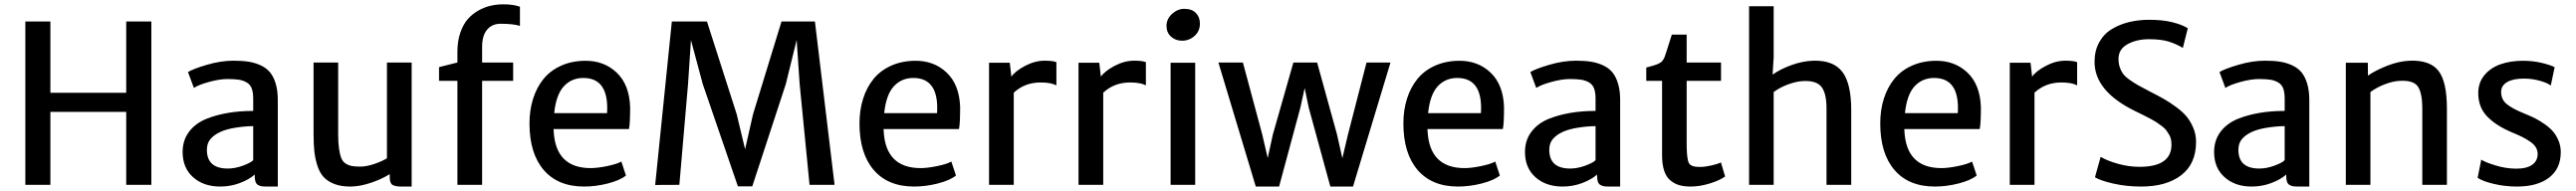

<svg xmlns="http://www.w3.org/2000/svg" viewBox="-20 -841 11709 869"><path d="M95.2 0V-743.2H209V-418.9H553.7V-743.2H668V0H553.7V-332H209V0Z M981 7.8Q905.3 7.8 857.7 -34.7Q810.1 -77.1 810.1 -149.4Q810.1 -202.1 838.6 -240.7Q867.2 -279.3 918 -300.3Q1008.8 -336.4 1130.9 -336.4V-391.6Q1130.9 -420.4 1124.3 -438.2Q1117.7 -456.1 1101.8 -465.6Q1085.9 -475.1 1065.9 -478.3Q1045.9 -481.4 1013.7 -481.4Q978 -481.4 930.2 -468.3Q882.3 -455.1 861.3 -440.9L834.5 -513.2Q857.9 -527.8 921.1 -546.4Q984.4 -564.9 1042 -564.9Q1080.6 -564.9 1109.9 -560.3Q1139.2 -555.7 1165 -543.7Q1190.9 -531.7 1207.3 -512Q1223.6 -492.2 1233.2 -460.4Q1242.7 -428.7 1242.7 -385.7V7.8H1194.8Q1178.2 7.8 1169.7 6.6Q1161.1 5.4 1152.8 0.5Q1144.5 -4.4 1141.1 -14.9Q1137.7 -25.4 1137.7 -43V-46.9Q1112.8 -24.4 1070.3 -8.3Q1027.8 7.8 981 7.8ZM1015.6 -74.2Q1048.8 -74.2 1085 -87.6Q1121.1 -101.1 1130.9 -112.3V-267.1Q1095.7 -267.1 1052 -260.3Q1008.3 -253.4 981.4 -240.7Q952.1 -227.1 936.3 -208Q920.4 -189 920.4 -159.2Q920.4 -74.2 1015.6 -74.2Z M1571.8 7.8Q1529.8 7.8 1499.8 -3.9Q1469.7 -15.6 1451.7 -34.9Q1433.6 -54.2 1423.1 -85.9Q1412.6 -117.7 1408.9 -151.4Q1405.3 -185.1 1405.3 -231.4V-556.6H1517.1V-231Q1517.1 -190.9 1521 -164.3Q1524.9 -137.7 1531.5 -121.3Q1538.1 -105 1551.5 -96.7Q1564.9 -88.4 1579.3 -85.7Q1593.8 -83 1617.7 -83Q1646.5 -83 1682.6 -95.5Q1718.8 -107.9 1738.8 -121.1V-556.6H1851.1V7.8H1804.2Q1775.9 7.8 1763.7 0Q1751.5 -7.8 1751.5 -34.7V-48.8Q1714.4 -25.4 1664.3 -8.8Q1614.3 7.8 1571.8 7.8Z M2059.1 0V-473.1H1975.6V-535.6L2059.1 -556.6V-605.5Q2059.1 -653.3 2072 -691.4Q2085 -729.5 2105.7 -753.4Q2126.5 -777.3 2154.3 -793Q2182.1 -808.6 2210.2 -814.9Q2238.3 -821.3 2267.6 -821.3Q2313.5 -821.3 2343.3 -810.5V-723.1Q2314 -732.9 2255.4 -732.9Q2216.8 -732.9 2194.1 -706.1Q2171.4 -679.2 2171.4 -627.9V-556.6H2312.5V-473.1H2171.4V0Z M2635.3 7.8Q2516.1 7.8 2451.4 -67.6Q2386.7 -143.1 2386.7 -279.3Q2386.7 -340.3 2403.1 -391.8Q2419.4 -443.4 2450.2 -481.4Q2481 -519.5 2529.1 -541.5Q2577.1 -563.5 2637.2 -564.5Q2724.6 -565.9 2782.7 -511Q2840.8 -456.1 2844.2 -353.5Q2844.2 -278.8 2838.9 -253.9H2496.1Q2496.1 -252.4 2496.3 -249.8Q2496.6 -247.1 2496.6 -245.6Q2504.9 -76.2 2665 -76.2Q2695.3 -76.2 2740 -85.4Q2784.7 -94.7 2804.2 -106L2825.2 -42.5Q2798.3 -20.5 2743.2 -6.3Q2688 7.8 2635.3 7.8ZM2631.3 -486.3Q2578.1 -486.3 2543 -448.5Q2507.8 -410.6 2499 -326.2H2739.3Q2749 -486.3 2631.3 -486.3Z M2958 0.5 3033.7 -743.2H3193.4L3328.6 -321.3L3366.7 -162.1L3402.8 -321.3L3532.2 -743.2H3684.1L3773.4 0H3659.7L3614.7 -459L3601.1 -659.2L3551.8 -458.5L3399.4 6.8H3334L3174.3 -458.5L3120.6 -658.7L3107.4 -459L3067.9 0Z M4135.3 7.8Q4016.1 7.8 3951.4 -67.6Q3886.7 -143.1 3886.7 -279.3Q3886.7 -340.3 3903.1 -391.8Q3919.4 -443.4 3950.2 -481.4Q3981 -519.5 4029.1 -541.5Q4077.1 -563.5 4137.2 -564.5Q4224.6 -565.9 4282.7 -511Q4340.8 -456.1 4344.2 -353.5Q4344.2 -278.8 4338.9 -253.9H3996.1Q3996.1 -252.4 3996.3 -249.8Q3996.6 -247.1 3996.6 -245.6Q4004.9 -76.2 4165 -76.2Q4195.3 -76.2 4240 -85.4Q4284.7 -94.7 4304.2 -106L4325.2 -42.5Q4298.3 -20.5 4243.2 -6.3Q4188 7.8 4135.3 7.8ZM4131.3 -486.3Q4078.1 -486.3 4043 -448.5Q4007.8 -410.6 3999 -326.2H4239.3Q4249 -486.3 4131.3 -486.3Z M4475.6 0V-555.7H4569.8L4577.1 -492.2Q4594.7 -517.6 4639.4 -541.3Q4684.1 -564.9 4728.5 -564.9Q4766.6 -564.9 4781.7 -558.1V-452.6Q4757.8 -465.8 4709.5 -465.8Q4638.2 -465.8 4587.9 -419.4V0Z M4882.3 0V-555.7H4976.6L4983.9 -492.2Q5001.5 -517.6 5046.1 -541.3Q5090.8 -564.9 5135.3 -564.9Q5173.3 -564.9 5188.5 -558.1V-452.6Q5164.6 -465.8 5116.2 -465.8Q5044.9 -465.8 4994.6 -419.4V0Z M5300.8 0V-555.7H5412.6V0ZM5353 -655.8Q5323.2 -655.8 5302.7 -674.3Q5282.2 -692.9 5282.2 -723.1Q5282.2 -754.9 5307.4 -777.8Q5332.5 -800.8 5363.3 -800.8Q5397.5 -800.8 5415.8 -782Q5434.1 -763.2 5434.1 -733.4Q5434.1 -699.7 5409.9 -677.7Q5385.7 -655.8 5353 -655.8Z M5688 7.8 5518.1 -556.6H5629.4L5717.3 -229.5L5742.2 -122.1L5765.6 -229L5858.9 -556.6H5966.8L6057.1 -229.5L6081.5 -121.1L6106.4 -226.6L6191.4 -556.6H6300.3L6129.9 7.8H6026.9L5928.7 -351.1L5910.2 -440.4L5890.6 -351.1L5793.9 7.8Z M6607.4 7.8Q6488.3 7.8 6423.6 -67.6Q6358.9 -143.1 6358.9 -279.3Q6358.9 -340.3 6375.2 -391.8Q6391.6 -443.4 6422.4 -481.4Q6453.1 -519.5 6501.2 -541.5Q6549.3 -563.5 6609.4 -564.5Q6696.8 -565.9 6754.9 -511Q6813 -456.1 6816.4 -353.5Q6816.4 -278.8 6811 -253.9H6468.3Q6468.3 -252.4 6468.5 -249.8Q6468.8 -247.1 6468.8 -245.6Q6477.1 -76.2 6637.2 -76.2Q6667.5 -76.2 6712.2 -85.4Q6756.8 -94.7 6776.4 -106L6797.4 -42.5Q6770.5 -20.5 6715.3 -6.3Q6660.2 7.8 6607.4 7.8ZM6603.5 -486.3Q6550.3 -486.3 6515.1 -448.5Q6480 -410.6 6471.2 -326.2H6711.4Q6721.2 -486.3 6603.5 -486.3Z M7082.5 7.8Q7006.8 7.8 6959.2 -34.7Q6911.6 -77.1 6911.6 -149.4Q6911.6 -202.1 6940.2 -240.7Q6968.8 -279.3 7019.5 -300.3Q7110.4 -336.4 7232.4 -336.4V-391.6Q7232.4 -420.4 7225.8 -438.2Q7219.2 -456.1 7203.4 -465.6Q7187.5 -475.1 7167.5 -478.3Q7147.5 -481.4 7115.2 -481.4Q7079.6 -481.4 7031.7 -468.3Q6983.9 -455.1 6962.9 -440.9L6936 -513.2Q6959.5 -527.8 7022.7 -546.4Q7085.9 -564.9 7143.6 -564.9Q7182.1 -564.9 7211.4 -560.3Q7240.7 -555.7 7266.6 -543.7Q7292.5 -531.7 7308.8 -512Q7325.2 -492.2 7334.7 -460.4Q7344.2 -428.7 7344.2 -385.7V7.8H7296.4Q7279.8 7.8 7271.2 6.6Q7262.7 5.4 7254.4 0.5Q7246.1 -4.4 7242.7 -14.9Q7239.3 -25.4 7239.3 -43V-46.9Q7214.4 -24.4 7171.9 -8.3Q7129.4 7.8 7082.5 7.8ZM7117.2 -74.2Q7150.4 -74.2 7186.5 -87.6Q7222.7 -101.1 7232.4 -112.3V-267.1Q7197.3 -267.1 7153.6 -260.3Q7109.9 -253.4 7083 -240.7Q7053.7 -227.1 7037.8 -208Q7022 -189 7022 -159.2Q7022 -74.2 7117.2 -74.2Z M7665 7.8Q7635.3 7.8 7613 1.5Q7590.8 -4.9 7572.3 -20.3Q7553.7 -35.6 7544.2 -64.5Q7534.7 -93.3 7534.7 -135.3V-473.1H7462.9V-533.7Q7468.8 -535.2 7479.7 -538.3Q7490.7 -541.5 7495.1 -542.7Q7499.5 -543.9 7507.3 -546.6Q7515.1 -549.3 7518.6 -551.3Q7522 -553.2 7527.3 -556.4Q7532.7 -559.6 7535.4 -563Q7538.1 -566.4 7541 -571.3Q7543.9 -576.2 7546.4 -582Q7550.3 -591.8 7579.1 -683.6H7646.5V-556.6H7802.7V-473.1H7646.5V-196.3Q7646.5 -162.6 7647.9 -143.3Q7649.4 -124 7652.6 -110.4Q7655.8 -96.7 7663.6 -91.1Q7671.4 -85.4 7680.9 -83.5Q7690.4 -81.5 7708 -81.5Q7729 -81.5 7758.5 -88.1Q7788.1 -94.7 7802.2 -102.1L7821.3 -38.1Q7797.4 -20.5 7751.7 -6.3Q7706.1 7.8 7665 7.8Z M7930.2 0V-812.5H8042V-581.5L8037.1 -501.5Q8071.8 -526.4 8122.8 -544.9Q8173.8 -563.5 8223.1 -564.9Q8314 -566.9 8354.2 -513.9Q8394.5 -460.9 8394.5 -339.8V0H8282.2V-346.2Q8282.2 -416.5 8259.3 -445.8Q8236.3 -475.1 8176.3 -472.2Q8147.5 -471.2 8110.1 -458Q8072.8 -444.8 8042 -422.4V0Z M8774.9 7.8Q8655.8 7.8 8591.1 -67.6Q8526.4 -143.1 8526.4 -279.3Q8526.4 -340.3 8542.7 -391.8Q8559.1 -443.4 8589.8 -481.4Q8620.6 -519.5 8668.7 -541.5Q8716.8 -563.5 8776.9 -564.5Q8864.3 -565.9 8922.4 -511Q8980.5 -456.1 8983.9 -353.5Q8983.9 -278.8 8978.5 -253.9H8635.7Q8635.7 -252.4 8636 -249.8Q8636.2 -247.1 8636.2 -245.6Q8644.5 -76.2 8804.7 -76.2Q8835 -76.2 8879.6 -85.4Q8924.3 -94.7 8943.8 -106L8964.8 -42.5Q8938 -20.5 8882.8 -6.3Q8827.6 7.8 8774.9 7.8ZM8771 -486.3Q8717.8 -486.3 8682.6 -448.5Q8647.5 -410.6 8638.7 -326.2H8878.9Q8888.7 -486.3 8771 -486.3Z M9115.2 0V-555.7H9209.5L9216.8 -492.2Q9234.4 -517.6 9279.1 -541.3Q9323.7 -564.9 9368.2 -564.9Q9406.2 -564.9 9421.4 -558.1V-452.6Q9397.5 -465.8 9349.1 -465.8Q9277.8 -465.8 9227.5 -419.4V0Z M9712.4 7.8Q9644.5 7.8 9585.2 -5.9Q9525.9 -19.5 9502.4 -34.7L9528.3 -127.4Q9558.1 -109.4 9607.2 -95.7Q9656.2 -82 9704.6 -82Q9850.1 -82 9850.1 -182.6Q9850.1 -195.8 9847.7 -207.5Q9845.2 -219.2 9838.6 -230Q9832 -240.7 9825.9 -249Q9819.8 -257.3 9806.6 -267.1Q9793.5 -276.9 9783.9 -283.4Q9774.4 -290 9755.1 -300.3Q9735.8 -310.5 9723.1 -316.9Q9710.4 -323.2 9685.5 -335.4Q9500.5 -425.3 9500.5 -559.6Q9500.5 -610.4 9521.7 -648.7Q9543 -687 9579.1 -708.7Q9615.2 -730.5 9658 -740.7Q9700.7 -751 9749 -751Q9811 -751 9855.7 -739.5Q9900.4 -728 9924.3 -712.4L9901.9 -623Q9871.1 -641.6 9836.7 -652.1Q9802.2 -662.6 9748.5 -662.6Q9691.4 -662.6 9650.4 -639.9Q9609.4 -617.2 9609.4 -573.7Q9609.4 -552.2 9615 -535.4Q9620.6 -518.6 9629.9 -505.6Q9639.2 -492.7 9659.4 -478.3Q9679.7 -463.9 9700 -452.4Q9720.2 -440.9 9756.3 -422.4Q9792 -404.3 9815.9 -390.6Q9839.8 -377 9870.1 -355Q9900.4 -333 9918.5 -311.3Q9936.5 -289.6 9949.2 -259.5Q9961.9 -229.5 9961.9 -195.8Q9961.9 -95.7 9894.5 -43.9Q9827.1 7.8 9712.4 7.8Z M10214.8 7.8Q10139.2 7.8 10091.6 -34.7Q10043.9 -77.1 10043.9 -149.4Q10043.9 -202.1 10072.5 -240.7Q10101.1 -279.3 10151.9 -300.3Q10242.7 -336.4 10364.7 -336.4V-391.6Q10364.7 -420.4 10358.2 -438.2Q10351.6 -456.1 10335.7 -465.6Q10319.8 -475.1 10299.8 -478.3Q10279.8 -481.4 10247.6 -481.4Q10211.9 -481.4 10164.1 -468.3Q10116.2 -455.1 10095.2 -440.9L10068.4 -513.2Q10091.8 -527.8 10155 -546.4Q10218.3 -564.9 10275.9 -564.9Q10314.5 -564.9 10343.8 -560.3Q10373 -555.7 10398.9 -543.7Q10424.8 -531.7 10441.2 -512Q10457.5 -492.2 10467 -460.4Q10476.6 -428.7 10476.6 -385.7V7.8H10428.7Q10412.1 7.8 10403.6 6.6Q10395 5.4 10386.7 0.5Q10378.4 -4.4 10375 -14.9Q10371.6 -25.4 10371.6 -43V-46.9Q10346.7 -24.4 10304.2 -8.3Q10261.7 7.8 10214.8 7.8ZM10249.5 -74.2Q10282.7 -74.2 10318.8 -87.6Q10355 -101.1 10364.7 -112.3V-267.1Q10329.6 -267.1 10285.9 -260.3Q10242.2 -253.4 10215.3 -240.7Q10186 -227.1 10170.2 -208Q10154.3 -189 10154.3 -159.2Q10154.3 -74.2 10249.5 -74.2Z M10642.6 0V-555.7H10742.7L10743.2 -497.1Q10780.3 -522.5 10833.5 -543Q10886.7 -563.5 10936.5 -564.9Q11026.4 -567.4 11064.2 -518.1Q11102.1 -468.8 11102.1 -347.2V0H10990.2V-346.2Q10990.2 -418.9 10969.7 -447.8Q10949.2 -476.6 10888.2 -473.1Q10859.4 -472.2 10822.3 -458.5Q10785.2 -444.8 10754.4 -422.4V0Z M11241.7 -32.2 11258.3 -114.7Q11274.4 -103.5 11321.3 -88.9Q11368.2 -74.2 11415 -73.7Q11463.4 -73.2 11489 -90.8Q11514.6 -108.4 11514.6 -140.6Q11514.6 -156.7 11506.3 -170.7Q11498 -184.6 11480.5 -196.5Q11462.9 -208.5 11445.1 -217.5Q11427.2 -226.6 11399.9 -237.8Q11325.2 -269 11284.7 -311.5Q11244.1 -354 11244.6 -418.9Q11245.1 -466.3 11273.2 -499.8Q11301.3 -533.2 11346.2 -548.8Q11391.1 -564.5 11447.8 -564.5Q11493.7 -564.5 11533.9 -554.7Q11574.2 -544.9 11591.8 -535.2L11574.2 -451.7Q11560.5 -463.4 11525.1 -473.4Q11489.7 -483.4 11452.6 -483.4Q11402.8 -483.4 11376.2 -467.8Q11349.6 -452.1 11348.6 -424.8Q11347.7 -389.6 11373.5 -367.9Q11399.4 -346.2 11457 -323.2Q11482.4 -313 11503.2 -302.5Q11523.9 -292 11546.6 -276.1Q11569.3 -260.3 11584.5 -242.7Q11599.6 -225.1 11609.6 -200.7Q11619.6 -176.3 11619.6 -148.9Q11619.6 -73.7 11566.7 -33Q11513.7 7.8 11420.9 7.8Q11365.7 7.8 11314.7 -4.4Q11263.7 -16.6 11241.7 -32.2Z"/></svg>

Font: HaufeMerriweatherSans
Style: Regular
Weight: 400
Designer: Eben Sorkin ( eben@eyebytes.com )
Foundry: Eben Sorkin
Version: Version 1.56